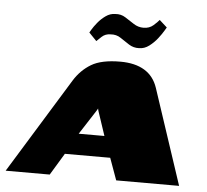

<svg xmlns="http://www.w3.org/2000/svg" viewBox="-84 -700 810 751"><g transform="rotate(5 321.5 -324.0)"><path d="M-35 0 195 -374Q221 -416 261 -440Q301 -464 375 -464Q433 -464 470 -441.5Q507 -419 522 -374L646 0H399L368 -86H190L138 0ZM237 -169H338L306 -265Q305 -268 304.5 -271Q304 -274 304 -274Q304 -274 302.5 -271Q301 -268 299 -265ZM443 -523Q421 -522 403 -533.5Q385 -545 367.5 -557Q350 -569 327 -567Q307 -567 293 -554Q279 -541 274 -536L244 -567Q244 -567 251 -579Q258 -591 271 -607Q284 -623 301.5 -635.5Q319 -648 339 -648Q361 -650 379 -638.5Q397 -627 414.5 -615.5Q432 -604 453 -604Q476 -604 491.5 -617.5Q507 -631 514 -640L544 -613Q544 -613 536 -599.5Q528 -586 514.5 -568.5Q501 -551 482.5 -537Q464 -523 443 -523Z"/></g></svg>

Font: Genos Thin Black
Style: Italic
Weight: 900
Italic angle: -8°
Version: Version 1.010